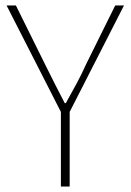

<svg xmlns="http://www.w3.org/2000/svg" viewBox="-20 -680 476 700"><path d="M202 0V-272L4 -660H38L144 -446Q162 -410 179.5 -375Q197 -340 216 -304H220Q240 -340 259 -375Q278 -410 294 -446L400 -660H432L234 -272V0Z"/></svg>

Font: Source Sans 3 Variable
Style: Regular
Weight: 200
Designer: Paul D. Hunt
Foundry: Adobe Systems Incorporated
Version: Version 3.026